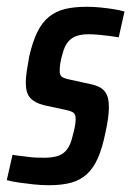

<svg xmlns="http://www.w3.org/2000/svg" viewBox="-35 -538 387 566"><path d="M109 8Q87 8 63.5 5.5Q40 3 19.5 0Q-1 -3 -15 -7L2 -82Q9 -80 20 -79Q31 -78 44.5 -76Q58 -74 71 -73.5Q84 -73 95 -73Q121 -73 137.5 -79Q154 -85 164 -99.5Q174 -114 179 -137Q183 -151 185.5 -163.5Q188 -176 188 -187Q188 -202 180.5 -206.5Q173 -211 159 -214L94 -228Q67 -235 54 -249.5Q41 -264 41 -294Q41 -309 44 -329Q47 -349 51 -371Q61 -415 75 -443.5Q89 -472 109.5 -488.5Q130 -505 157 -511.5Q184 -518 220 -518Q240 -518 260.5 -516Q281 -514 300 -511Q319 -508 332 -504L315 -428Q304 -430 288 -432Q272 -434 256 -435.5Q240 -437 226 -437Q206 -437 191 -432Q176 -427 165.5 -414.5Q155 -402 149 -378Q145 -365 143 -353Q141 -341 141 -330Q141 -316 147.5 -311.5Q154 -307 168 -304L232 -290Q247 -287 259.5 -280.5Q272 -274 279 -260.5Q286 -247 286 -222Q286 -208 283.5 -189Q281 -170 276 -148Q267 -103 254 -73Q241 -43 221.5 -25Q202 -7 175 0.5Q148 8 109 8Z"/></svg>

Font: Saira ExtraCondensed SemiBold
Style: Italic
Weight: 600
Width: 2
Italic angle: -12°
Designer: Hector Gatti with collaboration of the Omnibus-Type team
Foundry: Omnibus-Type
Version: Version 1.101